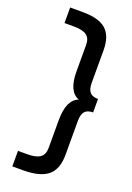

<svg xmlns="http://www.w3.org/2000/svg" viewBox="-169 -761 703 1022"><g transform="rotate(20 183.0 -250.0)"><path d="M190 -116Q190 -232 253 -255Q190 -278 190 -392V-543Q190 -579 167.5 -595.5Q145 -612 95 -612H42V-700H114Q205 -700 246 -663.5Q287 -627 287 -546V-363Q287 -326 301.5 -309.5Q316 -293 348 -293V-217Q316 -217 301.5 -200.5Q287 -184 287 -146V45Q287 127 243 163.5Q199 200 101 200H42V112H95Q145 112 167.5 95.5Q190 79 190 43Z"/></g></svg>

Font: Fivo Sans Med
Style: Regular
Weight: 450
Designer: Alexander Slobzheninov
Foundry: Alexander Slobzheninov
Version: 1.0